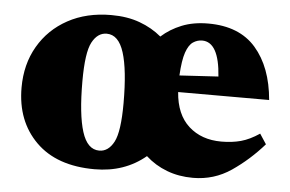

<svg xmlns="http://www.w3.org/2000/svg" viewBox="-40 -506 873 577"><g transform="rotate(5 396.0 -218.0)"><path d="M770.5 -104.5Q727.5 -55.5 675.8 -20.2Q624 15 560.5 15Q517.5 15 481.5 1.2Q445.5 -12.5 417.5 -38Q354 15 264 15Q149.5 15 86.8 -47.2Q24 -109.5 24 -210.5Q24 -281 55.5 -335.2Q87 -389.5 143.2 -420.2Q199.5 -451 274 -451Q322.5 -451 360 -437.2Q397.5 -423.5 426 -399.5Q452 -423 486.8 -437Q521.5 -451 566.5 -451Q660.5 -451 710.2 -393.8Q760 -336.5 768.5 -238H494Q499 -170.5 537.5 -135.8Q576 -101 636 -101Q668.5 -101 695 -108.2Q721.5 -115.5 750.5 -135ZM552.5 -398.5Q538 -398.5 525.2 -390Q512.5 -381.5 504.2 -357.8Q496 -334 493.5 -288L610.5 -295Q603.5 -398.5 552.5 -398.5ZM273 -42Q300.5 -42 317 -73.2Q333.5 -104.5 333.5 -190.5Q333.5 -291 317.2 -342.5Q301 -394 265 -394Q237.5 -394 221 -363Q204.5 -332 204.5 -245.5Q204.5 -145 220.8 -93.5Q237 -42 273 -42Z"/></g></svg>

Font: Newsreader Text ExtraBold
Style: Regular
Weight: 800
Designer: Hugues Gentile
Foundry: Production Type
Version: Version 1.001